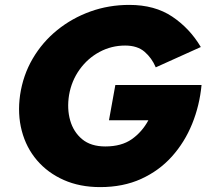

<svg xmlns="http://www.w3.org/2000/svg" viewBox="-20 -738 843 784"><path d="M425 -247 451 -391H803Q795 -307 764.5 -232Q734 -157 682 -99Q630 -41 556.5 -7.5Q483 26 389 26Q306 26 240.5 -3Q175 -32 131 -83.5Q87 -135 69 -203.5Q51 -272 62 -350Q74 -431 113.5 -498.5Q153 -566 213.5 -615Q274 -664 349 -691Q424 -718 508 -718Q612 -718 683.5 -670Q755 -622 800 -546L616 -463Q600 -501 570.5 -526.5Q541 -552 491 -552Q435 -552 386.5 -526Q338 -500 305 -454Q272 -408 262 -350Q253 -294 266.5 -246.5Q280 -199 315.5 -169.5Q351 -140 410 -140Q476 -140 518 -169.5Q560 -199 586 -247Z"/></svg>

Font: Jost* Heavy
Style: Italic
Weight: 800
Italic angle: -10°
Version: Version 3.7